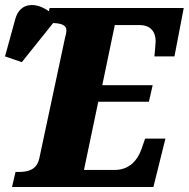

<svg xmlns="http://www.w3.org/2000/svg" viewBox="-72 -746 753 766"><path d="M-24 0H540L588 -193H507L492 -150C476 -106 444 -68 385 -68H263L320 -340H522L537 -406H336L386 -646H484C531 -646 549 -617 549 -581C549 -575 545 -530 544 -521H624L661 -714H126L123 -701C74 -737 8 -740 -11 -670L-52 -521L15 -498L140 -654C172 -653 193 -646 193 -625C193 -616 190 -604 187 -593L85 -115C75 -68 40 -60 2 -60H-10Z"/></svg>

Font: Noto Serif SemiCondensed Black
Style: Italic
Weight: 900
Width: 4
Italic angle: -12°
Designer: Monotype Design Team
Foundry: Monotype Imaging Inc.
Version: Version 2.014